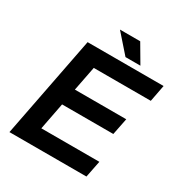

<svg xmlns="http://www.w3.org/2000/svg" viewBox="-196 -1005 1088 1149"><g transform="rotate(30 347.5 -431.0)"><path d="M34 0 170 -700H695L673 -585H279L246 -416H601L578 -301H224L188 -115H589L566 0ZM514 -736H411L300 -862H440Z"/></g></svg>

Font: REM Medium
Style: Italic
Weight: 500
Italic angle: -11°
Designer: Octavio Pardo
Foundry: Ashler Design
Version: Version 1.005;gftools[0.9.28]